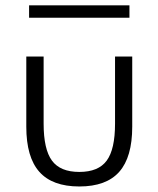

<svg xmlns="http://www.w3.org/2000/svg" viewBox="-20 -674 585 709"><path d="M77.1 -465.3H141.1V-217.3Q141.1 -122.6 171.9 -80.8Q202.6 -39.1 272.9 -39.1Q343.3 -39.1 374 -80.8Q404.8 -122.6 404.8 -217.3V-465.3H468.3V-206.1Q468.3 -93.8 420.4 -39.6Q372.6 14.6 272.9 14.6Q173.3 14.6 125.2 -39.6Q77.1 -93.8 77.1 -206.1ZM87.4 -654.3H458V-608.4H87.4Z"/></svg>

Font: Spartan MB
Style: Regular
Weight: 400
Designer: Matt Bailey, Mirko Velimirovic
Foundry: Matt Bailey
Version: Version 1.005